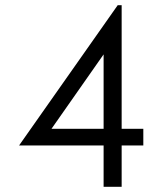

<svg xmlns="http://www.w3.org/2000/svg" viewBox="-20 -726 618 732"><path d="M526.4 -171.4H443.8V-13.7H375V-171.4H52.7L428.7 -706.1H443.8V-234.9H526.4ZM375 -234.9V-518.6L176.3 -234.9Z"/></svg>

Font: Kawthoolei
Style: Regular
Weight: 400
Designer: Moe Zed
Foundry: Moe Zed
Version: Version 1.000;July 10, 2024;FontCreator 14.0.0.2901 32-bit